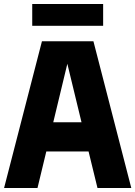

<svg xmlns="http://www.w3.org/2000/svg" viewBox="-22 -948 682 968"><path d="M469.5 0 424.5 -184.5H211.5L167 0H-1.5L189.5 -740H449L640 0ZM246.5 -331.5H389L317.5 -626.5ZM140.5 -818V-928H498V-818Z"/></svg>

Font: Encode Sans Condensed ExtraBold
Style: Regular
Weight: 800
Width: 3
Designer: Multiple Designers
Foundry: Impallari Type
Version: Version 2.000